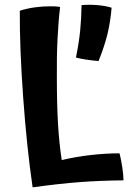

<svg xmlns="http://www.w3.org/2000/svg" viewBox="-20 -702 551 824"><path d="M493 -44Q499 -21 504.5 14Q510 49 510 72Q410 73 323 79.5Q236 86 120 102Q95 -69 79.5 -283Q64 -497 65 -656Q97 -666 129.5 -670.5Q162 -675 196 -675Q207 -675 217.5 -674.5Q228 -674 238 -672Q231 -615 227 -537Q223 -459 224 -372Q224 -254 229 -170Q234 -86 245 -15Q303 -29 368.5 -36.5Q434 -44 493 -44ZM459 -669Q454 -609 441.5 -557Q429 -505 403 -440Q370 -443 347.5 -446.5Q325 -450 306 -455Q319 -520 324 -570Q329 -620 330 -680Q364 -683 398.5 -680Q433 -677 459 -669Z"/></svg>

Font: Atma SemiBold
Style: Regular
Weight: 600
Designer: Gregori Vincens, Jeremie Hornus, Riccardo Olocco, Yoann Minet.
Foundry: black foundry
Version: Version 1.102;PS 1.100;hotconv 1.0.86;makeotf.lib2.5.63406